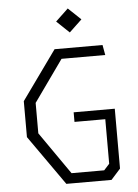

<svg xmlns="http://www.w3.org/2000/svg" viewBox="-62 -990 743 1037"><g transform="rotate(-5 310.0 -471.5)"><path d="M255 0H500L551 -57V-381.5H328V-329.5H495V-88L465 -55H288L128 -285V-450L288 -675H525L515 -730H255L65 -465V-270ZM276.5 -878 345 -813 413.5 -878 345 -943Z"/></g></svg>

Font: Monaspace Krypton ExtraLight
Style: Regular
Weight: 200
Designer: Riley Cran & the Lettermatic Team
Foundry: Lettermatic
Version: Version 1.101 (Monaspace Krypton)